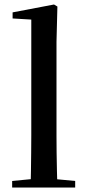

<svg xmlns="http://www.w3.org/2000/svg" viewBox="-20 -833 386 853"><path d="M34 0V-29L148 -40H197L314 -29V0ZM116 0Q117 -34 117.5 -73.5Q118 -113 118.5 -154.5Q119 -196 119 -232V-746L36 -751V-778L220 -813L235 -804L231 -647V-232Q231 -196 231.5 -154.5Q232 -113 233 -73.5Q234 -34 235 0Z"/></svg>

Font: Noto Serif TC SemiBold
Style: Regular
Weight: 600
Version: Version 2.002-H1;hotconv 1.1.0;makeotfexe 2.6.0